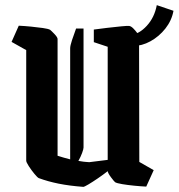

<svg xmlns="http://www.w3.org/2000/svg" viewBox="-20 -717 695 747"><path d="M82 -522 25 -554 53 -617Q75 -616 100.5 -613.5Q126 -611 147 -608Q168 -605 175 -601Q180 -597 191.5 -585Q203 -573 204 -566V-111Q229 -103 253 -97V-529Q253 -539 260 -560.5Q267 -582 276 -606H305V-143Q305 -137 299.5 -122Q294 -107 285 -91Q306 -87 327 -86L399 -95V-535L345 -553V-602Q366 -605 396 -608.5Q426 -612 451.5 -614.5Q477 -617 483 -616Q490 -615 498.5 -606.5Q507 -598 513.5 -589Q520 -580 521 -576L522 -87L578 -55L549 9Q528 8 502.5 5.5Q477 3 456 -0.5Q435 -4 428 -8Q424 -11 412 -27Q400 -43 399 -51Q381 -37 360.5 -23Q340 -9 324 0.5Q308 10 304 10Q250 6 208 -2.5Q166 -11 131 -24Q126 -26 114 -40.5Q102 -55 92 -70.5Q82 -86 82 -92ZM497 -538 490 -582Q521 -584 551 -616.5Q581 -649 590 -697L655 -675Q648 -637 623.5 -606Q599 -575 565.5 -556.5Q532 -538 497 -538Z"/></svg>

Font: Grenze Gotisch SemiBold
Style: Regular
Weight: 600
Designer: Renata Polastri
Foundry: Omnibus-Type
Version: Version 1.001